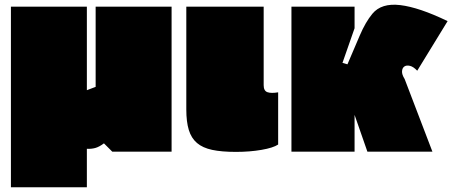

<svg xmlns="http://www.w3.org/2000/svg" viewBox="-20 -595 1916 809"><path d="M453 44 418 9Q398 24 381.5 28.5Q365 33 346 32V194H26V-567H346V-215L383 -229V-567H703V44Z M1091 -236Q1091 -212 1107 -206.5Q1123 -201 1152 -206V14Q1131 28 1081.5 36.5Q1032 45 974 45Q914 45 874 36.5Q834 28 810 7.5Q786 -13 775.5 -47.5Q765 -82 765 -134V-567H1091V-236Z M1474 44H1208V-567H1474V-476L1423 -330L1444 -324Q1471 -387 1495.5 -444.5Q1520 -502 1549 -537Q1587 -583 1666.5 -573.5Q1746 -564 1866 -506L1738 -297Q1722 -314 1707.5 -317.5Q1693 -321 1684 -315Q1675 -309 1674 -295Q1673 -281 1685 -262L1802 44H1528L1474 -111Z"/></svg>

Font: ChangwonDangamAsac Bold
Style: Regular
Weight: 700
Designer: Choi Chi-young, Lee Youngbeen, Kim Jungjin, Yoon Jihee, Han Dohee
Foundry: YoonDesign Inc.
Version: Version 1.010;Build 20210623